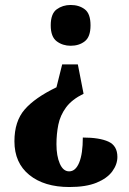

<svg xmlns="http://www.w3.org/2000/svg" viewBox="-20 -560 520 772"><path d="M264 -540Q298 -540 321 -522.5Q344 -505 344 -458Q344 -412 321 -394Q298 -376 264 -376Q232 -376 208 -394Q184 -412 184 -458Q184 -505 208 -522.5Q232 -540 264 -540ZM316 -183Q269 -160 245.5 -128Q222 -96 214.5 -58.5Q207 -21 207 20Q207 67 220.5 98Q234 129 258 129Q284 129 298.5 93.5Q313 58 313 -7Q380 -7 416 9.5Q452 26 452 71Q452 101 431.5 129Q411 157 368.5 174.5Q326 192 259 192Q158 192 98 143.5Q38 95 38 8Q38 -72 79 -119.5Q120 -167 207 -209L230 -301H293Z"/></svg>

Font: Noto Serif ExtraCondensed Black
Style: Regular
Weight: 900
Width: 2
Designer: Monotype Design Team
Foundry: Monotype Imaging Inc.
Version: Version 2.015; ttfautohint (v1.8.4.7-5d5b)